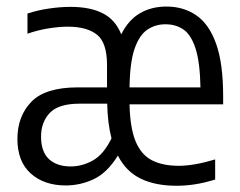

<svg xmlns="http://www.w3.org/2000/svg" viewBox="-20 -572 750 601"><path d="M186 8.5Q118 8.5 76.2 -29Q34.5 -66.5 34.5 -137Q34.5 -208 78 -253.2Q121.5 -298.5 224 -298.5H315V-368.5Q315 -438.5 283.5 -463.5Q252 -488.5 192 -488.5Q165.5 -488.5 132.2 -483.2Q99 -478 66 -466.5V-529.5Q97 -540 132.8 -545.2Q168.5 -550.5 200.5 -550.5Q262.5 -550.5 302 -530.2Q341.5 -510 359.5 -464.5Q382 -509.5 418 -530.5Q454 -551.5 501 -551.5Q554.5 -551.5 594.5 -524Q634.5 -496.5 656.5 -435Q678.5 -373.5 678.5 -270.5V-245.5H385.5Q387 -172.5 404.2 -130.2Q421.5 -88 455.2 -70.5Q489 -53 540 -53Q587 -53 653.5 -73V-10Q619.5 0.5 590 5Q560.5 9.5 533 9.5Q466.5 9.5 420.5 -12.8Q374.5 -35 349 -85Q315.5 -31 273.5 -11.2Q231.5 8.5 186 8.5ZM498 -496Q466 -496 441 -479Q416 -462 401.2 -419.2Q386.5 -376.5 385.5 -298.5H607.5Q606 -377.5 592 -420.5Q578 -463.5 554 -479.8Q530 -496 498 -496ZM201.5 -51Q237 -51 270.8 -69.8Q304.5 -88.5 329 -139Q317 -185 315.5 -247.5H229.5Q163 -247.5 135.8 -218.5Q108.5 -189.5 108.5 -144.5Q108.5 -97 133.2 -74Q158 -51 201.5 -51Z"/></svg>

Font: Encode Sans Condensed
Style: Regular
Weight: 400
Width: 3
Designer: Multiple Designers
Foundry: Impallari Type
Version: Version 3.000; ttfautohint (v1.8.3) -l 8 -r 50 -G 200 -x 14 